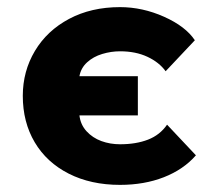

<svg xmlns="http://www.w3.org/2000/svg" viewBox="-20 -502 610 539"><path d="M317 -97Q289 -97 264.5 -106Q240 -115 223 -133.5Q206 -152 203 -178H367V-288H203Q207 -311 224.5 -327Q242 -343 267 -350.5Q292 -358 317 -358Q361 -358 394 -342.5Q427 -327 445 -302L527 -389Q501 -428 440.5 -455Q380 -482 317 -482Q236 -482 174 -449Q112 -416 78 -359Q44 -302 44 -233Q44 -159 77.5 -102.5Q111 -46 173 -14.5Q235 17 317 17Q385 17 440 -4.5Q495 -26 530 -66L449 -152Q429 -123 395.5 -110Q362 -97 317 -97Z"/></svg>

Font: Kreadon
Style: Regular
Weight: 400
Designer: kohakuno
Foundry: StudioGnu
Version: Version 1.000;Glyphs 3.1.2 (3151)